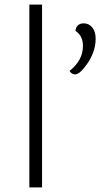

<svg xmlns="http://www.w3.org/2000/svg" viewBox="-20 -811 467 831"><path d="M107 -791H162V0H107ZM281 -504Q339 -550 339 -612Q339 -656 307 -677Q307 -691 316.5 -700.5Q326 -710 342 -710Q365 -710 379.5 -692Q394 -674 394 -643Q394 -611 381.5 -579.5Q369 -548 347 -521Q323 -489 304 -489Q297 -489 290.5 -493.5Q284 -498 281 -504Z"/></svg>

Font: Krub Light
Style: Regular
Weight: 300
Designer: Ekaluck Peanpanawate
Foundry: Cadson Demak Co.,Ltd.
Version: Version 1.000; ttfautohint (v1.6)